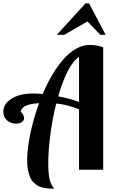

<svg xmlns="http://www.w3.org/2000/svg" viewBox="-63 -1020 686 1154"><path d="M557.1 0H412.1V-362.8Q339.8 -392.1 274.9 -397.9Q252.4 -308.1 239.7 -211.9Q227.1 -115.7 227.1 -39.1Q227.1 0.5 230.2 28.8Q233.4 57.1 240 74Q246.6 90.8 251 97.9Q255.4 105 263.2 113.8Q244.6 113.8 232.9 113.3Q221.2 112.8 202.1 109.4Q183.1 106 170.7 99.6Q158.2 93.3 143.6 80.8Q128.9 68.4 120.4 50.8Q111.8 33.2 106 5.9Q100.1 -21.5 100.1 -56.2Q100.1 -122.6 119.1 -215.3Q138.2 -308.1 171.9 -399.9Q121.1 -397 93.3 -384.8Q65.4 -372.6 61 -347.2Q65.9 -347.2 74 -334.2Q82 -321.3 82 -310.1Q82 -295.4 68.1 -286.1Q54.2 -276.9 33.2 -276.9Q2 -276.9 -20.5 -296.1Q-43 -315.4 -43 -348.1Q-43 -396 6.6 -427Q56.2 -458 134.8 -458Q159.2 -458 193.8 -455.1Q219.7 -517.1 250.2 -568.6Q280.8 -620.1 316.4 -661.6Q352.1 -703.1 393.6 -726.6Q435.1 -750 477.1 -750Q518.1 -750 557.1 -735.8ZM571.8 -811H540L462.9 -891.1L323.2 -811H278.8L451.2 -1000H472.2ZM412.1 -407.2V-678.2Q375.5 -654.3 343.5 -591.3Q311.5 -528.3 287.1 -440.9Q356.9 -427.7 412.1 -407.2Z"/></svg>

Font: Lobster Two
Style: Bold
Weight: 700
Designer: Pablo Impallari
Foundry: Pablo Impallari. www.impallari.com
Version: Version 1.006